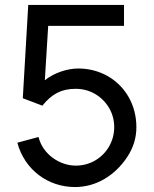

<svg xmlns="http://www.w3.org/2000/svg" viewBox="-20 -740 620 775"><path d="M295.5 -463.5C252 -463.5 198 -446 161 -416L174.5 -635.5H480.5V-720H94L72 -343.5L151 -313.5C189.5 -361 228 -381.5 285.5 -381.5C342 -381.5 391.5 -352.5 420 -305C434 -281 441 -255 441 -226.5C441 -171 412 -120.5 364.5 -92.5C340.5 -78.5 314 -71.5 285.5 -71.5C223.5 -71.5 153.5 -114.5 135.5 -187L50 -164C79.5 -54.5 173.5 15 283 15C369 15 445 -32.5 494 -107C518.5 -144 530.5 -184 530.5 -226.5C530.5 -315 487.5 -390.5 415.5 -432.5C379 -453 339 -463.5 295.5 -463.5Z"/></svg>

Font: Eudonet Medium
Style: Regular
Weight: 500
Designer: Mikhail Sharanda
Foundry: Mikhail Sharanda
Version: Version 4.503;Glyphs 3.1.2 (3151)